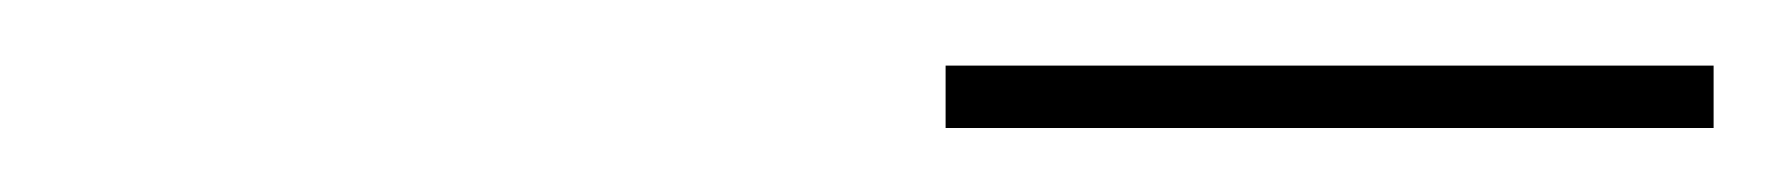

<svg xmlns="http://www.w3.org/2000/svg" viewBox="-20 -890 556 60"><path d="M275.5 -850V-869.5H515.5V-850Z"/></svg>

Font: Bodoni Moda 11pt ExtraBold
Style: Italic
Weight: 800
Italic angle: -13°
Version: Version 2.004